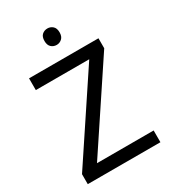

<svg xmlns="http://www.w3.org/2000/svg" viewBox="-218 -1024 1008 1133"><g transform="rotate(-30 286.0 -457.5)"><path d="M533 0H38V-68L414 -634H50V-714H523V-646L147 -80H533ZM291 -915Q311 -915 326.5 -901.5Q342 -888 342 -859Q342 -831 326.5 -817Q311 -803 291 -803Q269 -803 254 -817Q239 -831 239 -859Q239 -888 254 -901.5Q269 -915 291 -915Z"/></g></svg>

Font: Noto Sans Imperial Aramaic
Style: Regular
Weight: 400
Designer: Monotype Design Team
Foundry: Monotype Imaging Inc.
Version: Version 2.001; ttfautohint (v1.8.4.7-5d5b)